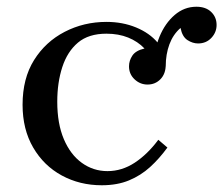

<svg xmlns="http://www.w3.org/2000/svg" viewBox="-20 -540 663 570"><path d="M437 -343Q437 -391 453.5 -431Q470 -471 498.5 -495.5Q527 -520 563 -520Q591 -520 607 -504.5Q623 -489 623 -466Q623 -444 607.5 -427.5Q592 -411 568 -411Q552 -411 536.5 -421Q521 -431 516 -457Q494 -438 483 -408.5Q472 -379 472 -343ZM282 10Q217 10 163.5 -19Q110 -48 78.5 -102Q47 -156 47 -229Q47 -307 81 -361.5Q115 -416 172 -445.5Q229 -475 296 -475Q344 -475 384 -458.5Q424 -442 448 -413.5Q472 -385 472 -348Q472 -321 456.5 -305Q441 -289 418 -289Q396 -289 379.5 -304.5Q363 -320 363 -343Q363 -360 373 -375Q383 -390 409 -396Q389 -417 360.5 -428.5Q332 -440 296 -440Q243 -440 211.5 -413.5Q180 -387 165 -341Q150 -295 150 -238Q150 -173 169.5 -127Q189 -81 223 -56.5Q257 -32 299 -32Q342 -32 380 -57Q418 -82 450 -125L477 -102Q453 -69 425.5 -44Q398 -19 363 -4.5Q328 10 282 10Z"/></svg>

Font: Brygada 1918 Medium
Style: Regular
Weight: 500
Designer: Mateusz Machalski | Borys Kosmynka | Przemek Hoffer
Foundry: NIEPODLEGLA 2018
Version: Version 3.006